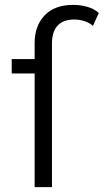

<svg xmlns="http://www.w3.org/2000/svg" viewBox="-20 -767 425 787"><path d="M122 0V-591Q122 -661 163 -704Q204 -747 280 -747Q310 -747 338 -739Q366 -731 385 -714L361 -661Q346 -674 326 -680.5Q306 -687 284 -687Q239 -687 216 -662Q193 -637 193 -588V0ZM28 -466V-525H159V-466Z"/></svg>

Font: MOST Montserrat
Style: Regular
Weight: 400
Designer: Julieta Ulanovsky
Foundry: Julieta Ulanovsky
Version: Version 8.000;March 11, 2024;FontCreator 15.0.0.2926 64-bit